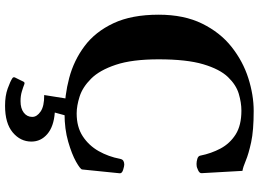

<svg xmlns="http://www.w3.org/2000/svg" viewBox="-148 -600 989 733"><g transform="rotate(90 346.5 -233.5)"><path d="M413.6 14.6Q344.7 14.6 277.6 -3.2Q210.4 -21 155.8 -62Q101.1 -103 68.6 -172.4Q36.1 -241.7 36.1 -344.7Q36.1 -441.4 70.1 -510.5Q104 -579.6 158.9 -623Q213.9 -666.5 278.3 -687Q342.8 -707.5 403.3 -707.5Q478.5 -707.5 523.2 -697.8Q567.9 -688 592.8 -677.5Q617.7 -667 632.3 -664.6L641.1 -509.3Q642.1 -501 630.1 -495.4Q618.2 -489.7 611.8 -489.7Q610.4 -489.7 609.1 -489.5Q607.9 -489.3 605.5 -489.3Q596.7 -489.3 586.2 -492.4Q575.7 -495.6 574.2 -503.4Q565.9 -545.4 546.9 -581.1Q527.8 -616.7 493.2 -638.7Q458.5 -660.6 402.3 -660.6Q372.1 -660.6 338.1 -650.6Q304.2 -640.6 274.2 -609.4Q244.1 -578.1 225.3 -514.9Q206.5 -451.7 206.5 -344.7Q206.5 -243.2 227.3 -181.2Q248 -119.1 280.5 -86.7Q313 -54.2 348.4 -43Q383.8 -31.7 413.1 -31.7Q464.8 -31.7 500.2 -54.9Q535.6 -78.1 556.9 -115.7Q578.1 -153.3 586.4 -197.3Q588.4 -207 594.5 -210.2Q600.6 -213.4 608.4 -213.4Q614.3 -213.4 627.9 -209.2Q641.6 -205.1 641.6 -196.8L627 -52.7Q626.5 -45.9 597.7 -29.5Q568.8 -13.2 520.8 0.7Q472.7 14.6 413.6 14.6ZM383.8 241.7Q345.7 241.7 318.1 231.7Q290.5 221.7 278.8 213.9Q272.9 210 275.9 203.6Q278.8 198.2 283.7 188Q288.6 177.7 291.5 171.9Q294.4 165.5 301.3 168Q313.5 172.9 329.6 177.7Q345.7 182.6 366.2 182.6Q394 182.6 410.2 170.2Q426.3 157.7 426.3 137.7Q426.3 120.1 405.8 106Q385.3 91.8 342.8 92.3L358.9 -8.8H426.3L409.7 51.8Q462.9 55.7 491.7 80.3Q520.5 105 520.5 141.1Q520.5 183.1 485.6 212.4Q450.7 241.7 383.8 241.7Z"/></g></svg>

Font: Gelasio SemiBold
Style: Regular
Weight: 600
Designer: Eben Sorkin
Foundry: Eben Sorkin
Version: Version 1.008